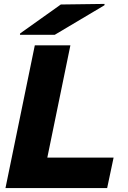

<svg xmlns="http://www.w3.org/2000/svg" viewBox="-20 -962 654 982"><path d="M340 -730 222 -156H561L528 0H8L158 -730ZM82 -784 83 -791 291 -939 515 -942 514 -935 260 -784Z"/></svg>

Font: Nacelle Heavy
Style: Italic
Weight: 800
Italic angle: -12°
Designer: Sora Sagano
Foundry: Sora Sagano
Version: Version 1.000;FEAKit 1.0